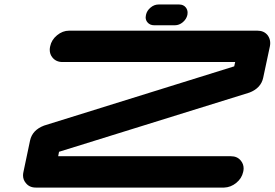

<svg xmlns="http://www.w3.org/2000/svg" viewBox="-20 -847 1240 867"><path d="M676.3 -732.9Q656.7 -732.9 645.5 -746.6Q637.7 -756.3 637.7 -769Q637.7 -773.9 639.2 -779.8Q643.1 -798.8 659.7 -812.7Q676.3 -826.7 695.8 -826.7H789.1Q808.6 -826.7 819.3 -813Q827.1 -802.7 827.1 -789.6Q827.1 -784.7 826.2 -779.8Q821.8 -760.3 805.4 -746.6Q789.1 -732.9 769.5 -732.9ZM1105 -428.7Q1104.5 -428.7 1104 -428.2L246.6 -161.6L242.7 -141.6H1022.5Q1051.8 -141.6 1067.9 -121.1Q1080.1 -106 1080.1 -86.4Q1080.1 -79.1 1078.1 -70.8Q1071.8 -41.5 1046.9 -21.2Q1022 -1 992.2 0H141.6Q112.3 0 96.2 -21Q84 -35.6 84 -55.2Q84 -62.5 85.9 -70.8L115.7 -212.4Q126 -259.8 178.7 -279.8H179.2L179.7 -280.3H180.2L1037.6 -547.4L1042 -566.9H262.2Q232.9 -566.9 216.3 -587.9Q204.6 -602.5 204.6 -622.1Q204.6 -629.4 206.5 -637.7Q212.4 -667 237.5 -687.7Q262.7 -708.5 292 -708.5H1142.6Q1171.9 -708.5 1188.5 -688Q1200.2 -672.4 1200.2 -652.8Q1200.2 -645.5 1198.7 -637.7L1168.5 -496.1Q1158.7 -449.2 1106 -428.7Z"/></svg>

Font: Robtronika
Style: Italic
Weight: 400
Italic angle: -12°
Designer: GGBot
Version: 1.00